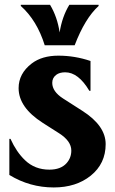

<svg xmlns="http://www.w3.org/2000/svg" viewBox="-20 -782 486 811"><path d="M207 9.8Q106 9.8 19.5 -43V-195.3H24.4Q49.3 -140.1 85.4 -105.5Q127 -65.4 188.5 -65.4Q236.8 -65.4 261.2 -92.8Q281.2 -115.2 281.2 -146Q281.2 -186 230 -218.8L161.1 -262.7Q58.6 -328.1 58.6 -409.7Q58.6 -471.2 113.8 -513.7Q157.2 -546.9 226.6 -546.9Q295.9 -546.9 362.3 -524.4V-398.4H357.4Q311 -476.6 255.4 -476.6Q231.4 -476.6 217.3 -465.8Q200.7 -453.1 200.7 -432.1Q200.7 -395.5 246.1 -366.2L327.6 -314Q426.3 -251 426.3 -173.3Q426.3 -90.8 363.3 -40Q301.3 9.8 207 9.8ZM67.9 -761.7H191.4Q222.2 -710.4 231.9 -645Q242.2 -711.4 272.9 -761.7H396.5V-756.8Q338.9 -704.6 295.4 -590.8H168.9Q136.2 -695.8 67.9 -756.8Z"/></svg>

Font: Classica
Style: Bold
Weight: 700
Designer: Wojciech Kalinowski "wmk69" (wmk69@o2.pl)
Foundry: Wojciech Kalinowski "wmk69" (wmk69@o2.pl)
Version: Version 2.1.1; 2021-05-14